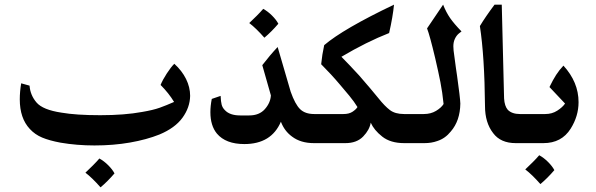

<svg xmlns="http://www.w3.org/2000/svg" viewBox="-20 -615 2559 825"><path d="M797 -203Q796 -153 764 -109Q732 -65 665 -37Q610 -15 538.5 -2.5Q467 10 386 10Q310 10 240 -2Q192 -11 161 -24Q130 -37 108 -61Q65 -107 65 -188Q65 -221 71 -257L107 -247Q110 -206 137 -174.5Q164 -143 244 -131Q307 -120 411 -120Q515 -120 591 -134Q638 -142 666 -152Q694 -162 728 -177Q705 -215 670 -250Q679 -272 696.5 -299Q714 -326 729 -341Q762 -311 779.5 -275.5Q797 -240 797 -203ZM472 130Q442 165 412 190Q376 149 347 127Q362 113 379 96Q396 79 407 66Q427 77 445 95Q463 113 472 130Z M1229 -221Q1248 -167 1269.5 -146Q1291 -125 1330 -125H1374V0H1329Q1272 0 1235 -28Q1202 -52 1187 -92Q1146 4 1030 4Q950 4 912 -41Q884 -75 884 -133Q884 -160 890 -190L928 -203Q929 -178 932.5 -165Q936 -152 946 -142Q967 -119 1012 -119H1051Q1094 -119 1118 -146Q1142 -173 1144 -205L1107 -335Q1140 -378 1173 -413ZM1176 -513Q1146 -478 1116 -453Q1080 -494 1051 -516Q1066 -530 1083 -547Q1100 -564 1111 -577Q1131 -566 1149 -548Q1167 -530 1176 -513Z M1447 -371Q1477 -341 1523 -291Q1577 -229 1606 -193Q1633 -159 1655.5 -142Q1678 -125 1716 -125H1779V0H1717Q1658 0 1622.5 -28Q1587 -56 1573 -88Q1568 -57 1540.5 -28.5Q1513 0 1464 0H1360Q1334 0 1315.5 -18Q1297 -36 1297 -62Q1297 -88 1315.5 -106.5Q1334 -125 1360 -125H1456Q1480 -125 1495 -135Q1510 -145 1516 -155Q1502 -178 1481 -203.5Q1460 -229 1441 -251Q1404 -295 1360 -339Q1364 -380 1373 -421Q1455 -491 1673 -595Q1668 -543 1652 -473Q1555 -435 1447 -371Z M1928 -416Q1928 -405 1929 -398L1939 -323L1944 -289Q1957 -197 1958 -170Q1957 -96 1917 -50Q1893 -20 1859 -9Q1834 0 1804 0H1765Q1739 0 1720.5 -18Q1702 -36 1702 -63Q1702 -85 1719 -105Q1736 -125 1765 -125H1801Q1831 -125 1853.5 -138.5Q1876 -152 1886 -168Q1881 -218 1872.5 -261.5Q1864 -305 1850 -365Q1827 -462 1815 -493L1884 -595Q1897 -562 1914 -537.5Q1931 -513 1963 -480Q1961 -479 1951 -470.5Q1941 -462 1934.5 -448Q1928 -434 1928 -416Z M2282 0H2196Q2131 0 2099 -43Q2064 -88 2064 -159Q2062 -373 2042 -503Q2066 -543 2105 -595H2136L2146 -192Q2148 -159 2162 -143Q2180 -125 2214 -125H2282Z M2362 116Q2332 151 2302 176Q2266 135 2237 113Q2252 99 2269 82Q2286 65 2297 52Q2317 63 2335 81Q2353 99 2362 116Z M2466 -176Q2466 -116 2432 -62Q2393 0 2315 0H2268Q2242 0 2223.5 -18.5Q2205 -37 2205 -63Q2205 -90 2224 -107.5Q2243 -125 2268 -125H2323Q2352 -125 2374.5 -139.5Q2397 -154 2408 -170L2341 -241Q2356 -272 2369.5 -293Q2383 -314 2401 -333Q2466 -262 2466 -176Z"/></svg>

Font: Mirza SemiBold
Style: Regular
Weight: 600
Designer: Arabic design by Kourosh Beigpour, Latin design by Eduardo Tunni, engineering by Lasse Fister
Version: Version 1.0010g